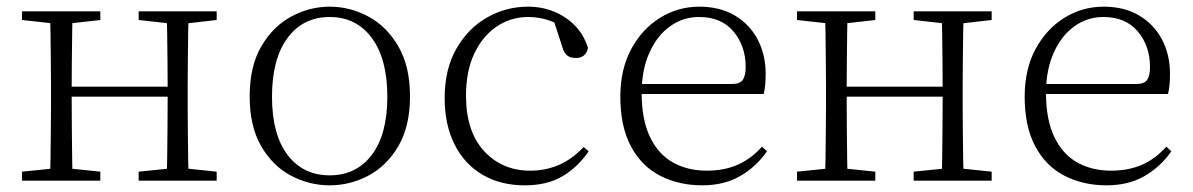

<svg xmlns="http://www.w3.org/2000/svg" viewBox="-20 -542 3578 576"><path d="M130 0Q131 -24 131.5 -64.5Q132 -105 132.5 -148.5Q133 -192 133 -226V-283Q133 -316 132.5 -359.5Q132 -403 131.5 -443.5Q131 -484 130 -508H198Q197 -484 196.5 -443Q196 -402 195.5 -357Q195 -312 195 -275V-256Q195 -207 195.5 -157Q196 -107 196.5 -65.5Q197 -24 198 0ZM479 0Q481 -24 481.5 -65.5Q482 -107 482.5 -157Q483 -207 483 -256V-275Q483 -312 482.5 -357Q482 -402 481.5 -443Q481 -484 479 -508H546Q545 -484 544.5 -443.5Q544 -403 543.5 -359.5Q543 -316 543 -283V-226Q543 -192 543.5 -148.5Q544 -105 544.5 -64.5Q545 -24 546 0ZM46 0V-27L155 -38H175L281 -27V0ZM46 -482V-508H281V-482L175 -470H155ZM396 0V-27L504 -38H525L630 -27V0ZM396 -482V-508H630V-482L525 -470H504ZM163 -252V-282H513V-252Z M969 14Q908 14 853 -15Q798 -44 763.5 -103.5Q729 -163 729 -253Q729 -343 764 -403Q799 -463 854 -492.5Q909 -522 969 -522Q1030 -522 1085 -492.5Q1140 -463 1175 -403Q1210 -343 1210 -253Q1210 -163 1175 -103.5Q1140 -44 1085 -15Q1030 14 969 14ZM969 -16Q1049 -16 1095.5 -77.5Q1142 -139 1142 -252Q1142 -365 1095.5 -428Q1049 -491 969 -491Q889 -491 842.5 -428Q796 -365 796 -252Q796 -139 842.5 -77.5Q889 -16 969 -16Z M1554 14Q1482 14 1428 -17.5Q1374 -49 1344 -108Q1314 -167 1314 -248Q1314 -335 1349.5 -396.5Q1385 -458 1442 -490Q1499 -522 1564 -522Q1606 -522 1642.5 -507Q1679 -492 1705.5 -464.5Q1732 -437 1744 -398Q1737 -368 1708 -368Q1690 -368 1680.5 -376.5Q1671 -385 1666 -404L1638 -490L1681 -452Q1650 -474 1622 -482.5Q1594 -491 1565 -491Q1512 -491 1469.5 -462Q1427 -433 1402.5 -380.5Q1378 -328 1378 -255Q1378 -148 1432 -89Q1486 -30 1571 -30Q1616 -30 1656 -47Q1696 -64 1731 -101L1746 -88Q1714 -41 1668 -13.5Q1622 14 1554 14Z M2087 14Q2016 14 1960 -15Q1904 -44 1872.5 -103.5Q1841 -163 1841 -252Q1841 -334 1873.5 -394.5Q1906 -455 1960 -488.5Q2014 -522 2078 -522Q2140 -522 2184.5 -495.5Q2229 -469 2253 -423.5Q2277 -378 2277 -320Q2277 -283 2271 -260H1871V-290H2176Q2200 -290 2208.5 -302.5Q2217 -315 2217 -341Q2217 -404 2180.5 -447.5Q2144 -491 2077 -491Q2029 -491 1990 -463Q1951 -435 1928 -383.5Q1905 -332 1905 -263Q1905 -183 1930 -131Q1955 -79 1999 -54.5Q2043 -30 2100 -30Q2153 -30 2193.5 -48Q2234 -66 2266 -102L2281 -88Q2248 -41 2200 -13.5Q2152 14 2087 14Z M2455 0Q2456 -24 2456.5 -64.5Q2457 -105 2457.5 -148.5Q2458 -192 2458 -226V-283Q2458 -316 2457.5 -359.5Q2457 -403 2456.5 -443.5Q2456 -484 2455 -508H2523Q2522 -484 2521.5 -443Q2521 -402 2520.5 -357Q2520 -312 2520 -275V-256Q2520 -207 2520.5 -157Q2521 -107 2521.5 -65.5Q2522 -24 2523 0ZM2804 0Q2806 -24 2806.5 -65.5Q2807 -107 2807.5 -157Q2808 -207 2808 -256V-275Q2808 -312 2807.5 -357Q2807 -402 2806.5 -443Q2806 -484 2804 -508H2871Q2870 -484 2869.5 -443.5Q2869 -403 2868.5 -359.5Q2868 -316 2868 -283V-226Q2868 -192 2868.5 -148.5Q2869 -105 2869.5 -64.5Q2870 -24 2871 0ZM2371 0V-27L2480 -38H2500L2606 -27V0ZM2371 -482V-508H2606V-482L2500 -470H2480ZM2721 0V-27L2829 -38H2850L2955 -27V0ZM2721 -482V-508H2955V-482L2850 -470H2829ZM2488 -252V-282H2838V-252Z M3300 14Q3229 14 3173 -15Q3117 -44 3085.5 -103.5Q3054 -163 3054 -252Q3054 -334 3086.5 -394.5Q3119 -455 3173 -488.5Q3227 -522 3291 -522Q3353 -522 3397.5 -495.5Q3442 -469 3466 -423.5Q3490 -378 3490 -320Q3490 -283 3484 -260H3084V-290H3389Q3413 -290 3421.5 -302.5Q3430 -315 3430 -341Q3430 -404 3393.5 -447.5Q3357 -491 3290 -491Q3242 -491 3203 -463Q3164 -435 3141 -383.5Q3118 -332 3118 -263Q3118 -183 3143 -131Q3168 -79 3212 -54.5Q3256 -30 3313 -30Q3366 -30 3406.5 -48Q3447 -66 3479 -102L3494 -88Q3461 -41 3413 -13.5Q3365 14 3300 14Z"/></svg>

Font: Source Han Serif JP VF
Style: Regular
Weight: 250
Designer: Ryoko NISHIZUKA 西塚涼子 (kana & ideographs); Frank Grießhammer (Latin, Greek & Cyrillic); Wenlong ZHANG 张文龙 (bopomofo); San
Foundry: Adobe
Version: Version 2.001;hotconv 1.1.0;makeotfexe 2.6.0